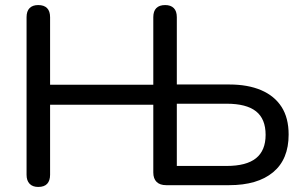

<svg xmlns="http://www.w3.org/2000/svg" viewBox="-20 -732 1205 759"><path d="M131 7Q109 7 97 -5.5Q85 -18 85 -41V-664Q85 -688 97 -700Q109 -712 131 -712Q154 -712 166 -700Q178 -688 178 -664V-397H586V-664Q586 -688 598 -700Q610 -712 633 -712Q655 -712 667 -700Q679 -688 679 -664V-398H886Q960 -398 1012.5 -375.5Q1065 -353 1093 -309.5Q1121 -266 1121 -200Q1121 -102 1059.5 -51Q998 0 886 0H637Q612 0 599 -13Q586 -26 586 -50V-318H178V-41Q178 -18 166.5 -5.5Q155 7 131 7ZM679 -76H876Q954 -76 992 -106.5Q1030 -137 1030 -199Q1030 -262 992 -292Q954 -322 876 -322H679Z"/></svg>

Font: Nunito Medium
Style: Regular
Weight: 500
Designer: Vernon Adams
Foundry: Vernon Adams
Version: Version 3.601